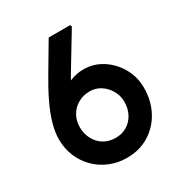

<svg xmlns="http://www.w3.org/2000/svg" viewBox="-168 -833 899 953"><g transform="rotate(-30 282.0 -356.0)"><path d="M286 0Q234 0 188.5 -19Q143 -38 109.5 -71.5Q76 -105 57 -150Q38 -195 38 -249Q38 -289 51.5 -336.5Q65 -384 91 -438.5Q117 -493 154 -555L247 -712H370L374 -702L256 -507Q227 -459 205 -416Q183 -373 167 -334Q151 -295 141 -260L114 -353Q136 -396 167.5 -426.5Q199 -457 237.5 -473Q276 -489 317 -489Q375 -489 424 -457.5Q473 -426 502.5 -374Q532 -322 532 -260Q532 -186 500.5 -127Q469 -68 413.5 -34Q358 0 286 0ZM287 -114Q323 -114 351.5 -131Q380 -148 396.5 -178.5Q413 -209 413 -249Q413 -283 396 -313Q379 -343 351 -361Q323 -379 289 -379Q251 -379 221 -361.5Q191 -344 174.5 -314.5Q158 -285 158 -249Q158 -211 174.5 -180Q191 -149 220 -131.5Q249 -114 287 -114Z"/></g></svg>

Font: Readex Pro Medium
Style: Regular
Weight: 500
Designer: Bonnie Shaver-Troup, Thomas Jockin
Foundry: Lexend
Version: Version 1.204